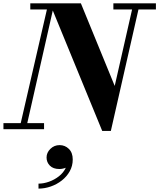

<svg xmlns="http://www.w3.org/2000/svg" viewBox="-58 -770 948 1144"><path d="M219.4 168.2Q219.4 139.4 242.2 117Q265 94.6 297 94.6Q329.4 94.6 352.4 117.2Q375.4 139.8 375.4 180.2Q375.4 218.6 357.6 250.4Q339.8 282.2 310.2 305.4Q280.6 328.6 244.4 341.2Q208.2 353.8 171.4 353.8V324.2Q201.4 324.2 233.8 312.8Q266.2 301.4 293.2 280.2Q320.2 259 334.2 229.4Q315 237 295.4 237Q259 237 239.2 217Q219.4 197 219.4 168.2ZM-37.5 -36.5H65.5L221.5 -713.5H122.5V-750H424L625.5 -258L729 -713.5H617.5V-750H871V-713.5H767L602.5 10H551L256.5 -707.5L104.5 -36.5H204.5V0H-37.5Z"/></svg>

Font: Bodoni* 06pt
Style: Bold Italic
Weight: 700
Italic angle: -13°
Version: Version 2.3